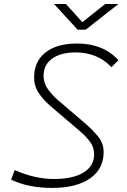

<svg xmlns="http://www.w3.org/2000/svg" viewBox="-20 -918 626 948"><path d="M237.3 9.8Q118.2 9.8 34.7 -31.2L52.7 -78.1Q152.3 -34.2 246.6 -34.2Q339.8 -34.2 392.3 -66.2Q444.8 -98.1 444.8 -155.8Q444.8 -189.9 425.5 -216.6Q406.2 -243.2 378.9 -266.6L225.6 -397.5Q192.9 -425.8 170.7 -459.5Q148.4 -493.2 148.4 -535.6Q148.4 -614.7 204.6 -658.9Q260.7 -703.1 360.8 -703.1Q489.7 -703.1 564.9 -620.6L530.3 -586.4Q492.2 -626 447.8 -642.6Q403.3 -659.2 355 -659.2Q279.8 -659.2 237.5 -628.7Q195.3 -598.1 195.3 -543.9Q195.3 -506.8 216.6 -477.5Q237.8 -448.2 268.1 -421.9L401.9 -307.6Q438.5 -275.9 465.1 -242.9Q491.7 -210 491.7 -167Q491.7 -83.5 424.3 -36.9Q356.9 9.8 237.3 9.8ZM363.3 -771.5 246.6 -898.4H305.2L386.7 -808.6L499.5 -898.4H564.9L403.3 -771.5Z"/></svg>

Font: Cascadia Code NF ExtraLight
Style: Italic
Weight: 200
Italic angle: -10°
Monospace: yes
Designer: Aaron Bell
Foundry: Saja Typeworks
Version: Version 2404.023; ttfautohint (v1.8.4)